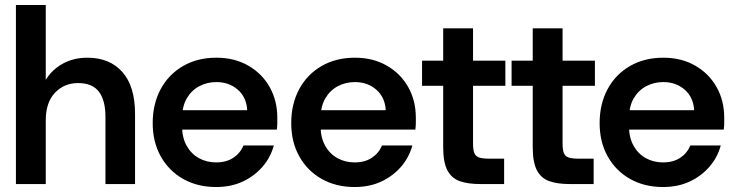

<svg xmlns="http://www.w3.org/2000/svg" viewBox="-20 -740 2963 772"><path d="M44 0V-720H164V-419Q189 -460 232.5 -484Q276 -508 331 -508Q421 -508 472 -450.5Q523 -393 523 -282V0H404V-270Q404 -337 377.5 -371.5Q351 -406 294 -406Q238 -406 201 -367Q164 -328 164 -256V0Z M849 12Q774 12 716.5 -20.5Q659 -53 626.5 -111Q594 -169 594 -245Q594 -322 626 -381.5Q658 -441 716 -474.5Q774 -508 850 -508Q923 -508 978.5 -476Q1034 -444 1064.5 -389.5Q1095 -335 1095 -267Q1095 -257 1095 -245Q1095 -233 1093 -219H681V-297H974Q971 -349 936 -379.5Q901 -410 850 -410Q813 -410 781.5 -393.5Q750 -377 731 -344.5Q712 -312 712 -262V-233Q712 -187 730.5 -154Q749 -121 780 -104Q811 -87 849 -87Q890 -87 918 -105.5Q946 -124 959 -155H1081Q1068 -107 1035.5 -69.5Q1003 -32 956 -10Q909 12 849 12Z M1406 12Q1331 12 1273.5 -20.5Q1216 -53 1183.5 -111Q1151 -169 1151 -245Q1151 -322 1183 -381.5Q1215 -441 1273 -474.5Q1331 -508 1407 -508Q1480 -508 1535.5 -476Q1591 -444 1621.5 -389.5Q1652 -335 1652 -267Q1652 -257 1652 -245Q1652 -233 1650 -219H1238V-297H1531Q1528 -349 1493 -379.5Q1458 -410 1407 -410Q1370 -410 1338.5 -393.5Q1307 -377 1288 -344.5Q1269 -312 1269 -262V-233Q1269 -187 1287.5 -154Q1306 -121 1337 -104Q1368 -87 1406 -87Q1447 -87 1475 -105.5Q1503 -124 1516 -155H1638Q1625 -107 1592.5 -69.5Q1560 -32 1513 -10Q1466 12 1406 12Z M1910 0Q1862 0 1829 -11.5Q1796 -23 1779 -55Q1762 -87 1762 -148V-395H1677V-496H1762V-626H1882V-496H2012V-395H1882V-164Q1882 -137 1887.5 -124Q1893 -111 1907 -106.5Q1921 -102 1948 -102H2007V0Z M2270 0Q2222 0 2189 -11.5Q2156 -23 2139 -55Q2122 -87 2122 -148V-395H2037V-496H2122V-626H2242V-496H2372V-395H2242V-164Q2242 -137 2247.5 -124Q2253 -111 2267 -106.5Q2281 -102 2308 -102H2367V0Z M2646 12Q2571 12 2513.5 -20.5Q2456 -53 2423.5 -111Q2391 -169 2391 -245Q2391 -322 2423 -381.5Q2455 -441 2513 -474.5Q2571 -508 2647 -508Q2720 -508 2775.5 -476Q2831 -444 2861.5 -389.5Q2892 -335 2892 -267Q2892 -257 2892 -245Q2892 -233 2890 -219H2478V-297H2771Q2768 -349 2733 -379.5Q2698 -410 2647 -410Q2610 -410 2578.5 -393.5Q2547 -377 2528 -344.5Q2509 -312 2509 -262V-233Q2509 -187 2527.5 -154Q2546 -121 2577 -104Q2608 -87 2646 -87Q2687 -87 2715 -105.5Q2743 -124 2756 -155H2878Q2865 -107 2832.5 -69.5Q2800 -32 2753 -10Q2706 12 2646 12Z"/></svg>

Font: Host Grotesk Light SemiBold
Style: Regular
Weight: 600
Version: Version 1.003